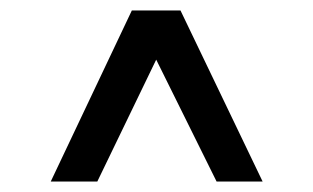

<svg xmlns="http://www.w3.org/2000/svg" viewBox="-20 -720 599 367"><path d="M394 -373 232 -700H325L482 -373ZM77 -373 232 -700H324L166 -373Z"/></svg>

Font: Figtree Light Medium
Style: Regular
Weight: 500
Version: Version 2.001;gftools[0.9.30]